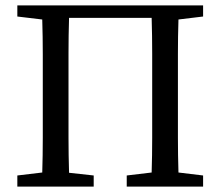

<svg xmlns="http://www.w3.org/2000/svg" viewBox="-20 -689 815 709"><path d="M44 0V-41L136 -52Q138 -115 138 -179.5Q138 -244 138 -310V-359Q138 -424 138 -488Q138 -552 136 -617L44 -628V-669H730V-628L639 -617Q637 -554 637 -489.5Q637 -425 637 -359V-310Q637 -245 637 -181Q637 -117 639 -52L730 -41V0H448V-41L540 -52Q542 -115 542 -179.5Q542 -244 542 -310V-359Q542 -425 542 -491Q542 -557 540 -623H235Q233 -558 233 -492Q233 -426 233 -359V-310Q233 -245 233 -181Q233 -117 235 -51L326 -41V0Z"/></svg>

Font: Source Serif Pro
Style: Regular
Weight: 400
Designer: Frank Grießhammer
Foundry: Adobe Systems Incorporated
Version: Version 2.000;PS 1.000;hotconv 16.6.51;makeotf.lib2.5.65220